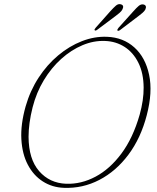

<svg xmlns="http://www.w3.org/2000/svg" viewBox="-20 -888 752 921"><path d="M493.5 -711.5Q571 -708.5 624.2 -660.8Q677.5 -613 695.2 -529.5Q713 -446 684 -335.5Q655.5 -225.5 596 -146Q536.5 -66.5 456.5 -25Q376.5 16.5 286.5 13Q230 11 185.2 -17.8Q140.5 -46.5 113.5 -97.8Q86.5 -149 82.5 -220Q78.5 -291 103 -378Q124.5 -453 165 -515.2Q205.5 -577.5 259 -622.2Q312.5 -667 372.8 -690.5Q433 -714 493.5 -711.5ZM297.5 -6.5Q369.5 -4 438.2 -40.5Q507 -77 562.5 -151.5Q618 -226 650 -338Q669.5 -408 669 -468Q668.5 -537 644 -586.5Q619.5 -636 578 -662.8Q536.5 -689.5 484.5 -691.5Q430 -694 375.8 -671.2Q321.5 -648.5 273.8 -605.5Q226 -562.5 190.2 -503.2Q154.5 -444 136.5 -373.5Q126.5 -334 121.8 -298.8Q117 -263.5 117 -232Q117.5 -124.5 167.8 -67Q218 -9.5 297.5 -6.5ZM510 -835Q525 -851.5 536 -861Q547 -870.5 559 -867.5Q577 -863 567.5 -843.5Q563 -834.5 554.2 -827Q545.5 -819.5 535.5 -812L446 -745Q438 -739 434 -743Q431.5 -746.5 439 -755ZM619.5 -833.5Q634.5 -850.5 645.5 -859.8Q656.5 -869 668.5 -866.5Q686 -862 677 -842Q672 -833.5 663.2 -826Q654.5 -818.5 644.5 -811L555.5 -743.5Q547 -738 543.5 -741.5Q541 -745.5 548 -754Z"/></svg>

Font: Fraunces 72pt Soft Thin
Style: Italic
Weight: 100
Italic angle: -16°
Version: Version 1.000;[0bf87f6ff]